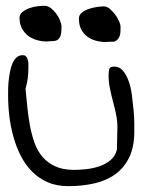

<svg xmlns="http://www.w3.org/2000/svg" viewBox="-20 -637 496 657"><path d="M7.8 -306.6V-328.1Q7.8 -341.8 9.3 -357.4Q10.7 -373 13.7 -389.2Q16.6 -405.3 22 -418.5Q27.3 -431.6 36.1 -439.9Q44.9 -448.2 57.6 -448.2Q65.4 -448.2 69.3 -443.8Q73.2 -439.5 75.2 -432.1Q77.1 -424.8 77.1 -418V-405.3Q77.1 -394.5 76.7 -386.7Q76.2 -378.9 75.2 -370.6Q74.2 -362.3 72.3 -353.5Q70.3 -344.7 67.4 -333Q70.3 -301.8 73.7 -268.6Q77.1 -235.4 83 -204.6Q88.9 -173.8 98.6 -147Q108.4 -120.1 125.5 -100.1Q142.6 -80.1 168.9 -67.9Q195.3 -55.7 233.4 -55.7Q252 -55.7 274.4 -58.1Q296.9 -60.5 318.4 -67.4Q339.8 -74.2 356.9 -87.9Q374 -101.6 379.9 -124Q379.9 -127.9 380.4 -138.7Q380.9 -149.4 380.9 -161.6Q380.9 -173.8 381.3 -184.6Q381.8 -195.3 381.8 -200.2Q381.8 -223.6 377 -246.6Q372.1 -269.5 366.2 -291.5Q360.4 -313.5 356 -335Q351.6 -356.4 351.6 -379.9Q351.6 -392.6 354 -400.9Q356.4 -409.2 371.1 -409.2Q388.7 -409.2 400.4 -395.5Q412.1 -381.8 419.9 -360.4Q427.7 -338.9 431.2 -312.5Q434.6 -286.1 437 -260.7Q439.5 -235.4 439.5 -214.8V-185.5Q439.5 -134.8 422.4 -99.1Q405.3 -63.5 375.5 -41.5Q345.7 -19.5 304.2 -9.8Q262.7 0 213.9 0Q173.8 0 143.6 -13.2Q113.3 -26.4 90.3 -49.3Q67.4 -72.3 51.8 -102.5Q36.1 -132.8 26.4 -167.5Q16.6 -202.1 12.2 -237.8Q7.8 -273.4 7.8 -306.6ZM46.9 -576.2Q46.9 -587.9 57.1 -596.2Q67.4 -604.5 81.5 -609.4Q95.7 -614.3 109.9 -615.7Q124 -617.2 131.8 -617.2Q143.6 -617.2 153.8 -609.4Q164.1 -601.6 172.4 -590.3Q180.7 -579.1 185.5 -566.9Q190.4 -554.7 190.4 -545.9Q190.4 -538.1 189.9 -530.8Q189.5 -523.4 188 -517.1Q186.5 -510.7 181.6 -504.9Q176.8 -499 168 -497.1Q166 -497.1 162.1 -496.6Q158.2 -496.1 153.8 -496.1Q149.4 -496.1 145.5 -495.6Q141.6 -495.1 139.6 -495.1Q123 -495.1 106 -500Q88.9 -504.9 76.2 -514.6Q63.5 -524.4 55.2 -539.6Q46.9 -554.7 46.9 -576.2ZM250 -573.2Q250 -585.9 260.7 -594.2Q271.5 -602.5 285.2 -606.9Q298.8 -611.3 313 -613.3Q327.1 -615.2 335 -615.2Q345.7 -615.2 355.5 -606.9Q365.2 -598.6 373.5 -587.9Q381.8 -577.1 387.2 -564.9Q392.6 -552.7 392.6 -543Q392.6 -535.2 392.1 -527.8Q391.6 -520.5 389.6 -514.2Q387.7 -507.8 382.8 -502.4Q377.9 -497.1 370.1 -494.1Q368.2 -494.1 364.3 -494.1Q360.4 -494.1 356 -494.1Q351.6 -494.1 347.2 -493.7Q342.8 -493.2 341.8 -493.2Q325.2 -493.2 308.6 -497.6Q292 -502 278.8 -511.7Q265.6 -521.5 257.8 -536.6Q250 -551.8 250 -573.2Z"/></svg>

Font: Swanky and Moo Moo Cyrillic
Style: Regular
Weight: 400
Designer: Kimberly Geswein; Denis Ignatov
Foundry: Kimberly Geswein; Denis Ignatov
Version: Version 1.003 June 27, 2018